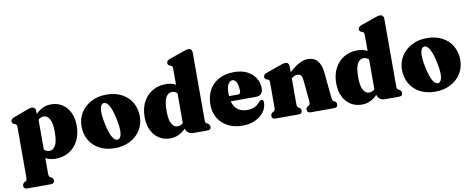

<svg xmlns="http://www.w3.org/2000/svg" viewBox="-78 -1130 4291 1738"><g transform="rotate(-10 2068.0 -261.0)"><path d="M254 -444V-415Q283.5 -446 318.8 -462.5Q354 -479 396.5 -479Q453.5 -479 497.8 -450.5Q542 -422 567 -370.2Q592 -318.5 592 -249Q592 -169.5 561.2 -110.5Q530.5 -51.5 476.5 -19.2Q422.5 13 353.5 13Q300 13 261 -8.5V128.5Q261 148.5 264 156.2Q267 164 274 168L284 172.5Q303 184.5 303 203Q303 233 269.5 233H53Q19.5 233 19.5 203Q19.5 184.5 38.5 172.5L49 168Q55.5 164 58.5 156.2Q61.5 148.5 61.5 128.5V-327.5Q61.5 -343.5 57.8 -349.8Q54 -356 46 -359L35.5 -362Q17 -371 17 -388.5Q17 -408.5 46 -421L161 -464Q181.5 -472.5 194.5 -476Q207.5 -479.5 219.5 -479.5Q236 -479.5 245 -469.5Q254 -459.5 254 -444ZM311 -383Q283 -383 261 -362V-87.5Q282 -66.5 310.5 -66.5Q344.5 -66.5 365.5 -103.8Q386.5 -141 386.5 -228Q386.5 -311.5 365.2 -347.2Q344 -383 311 -383Z M905 -479Q984.5 -479 1044 -447.5Q1103.5 -416 1136.2 -360.2Q1169 -304.5 1169 -231.5Q1169 -162.5 1134.8 -107.5Q1100.5 -52.5 1039.2 -20.2Q978 12 897.5 12Q818 12 758.8 -19.2Q699.5 -50.5 666.5 -106.2Q633.5 -162 633.5 -235.5Q633.5 -304 668 -359Q702.5 -414 763.8 -446.5Q825 -479 905 -479ZM939 -60Q964 -65.5 970.5 -111Q977 -156.5 958 -246Q939 -335.5 914.8 -374.2Q890.5 -413 864.5 -407Q840 -401 833.2 -356.5Q826.5 -312 846 -221Q864.5 -131.5 888.8 -92.8Q913 -54 939 -60Z M1210.5 -217.5Q1210.5 -297 1241.5 -355.8Q1272.5 -414.5 1326.2 -446.8Q1380 -479 1449 -479Q1503 -479 1541.5 -457.5V-603.5Q1541.5 -619 1537.5 -625.2Q1533.5 -631.5 1526 -635L1515.5 -637.5Q1497 -646.5 1497 -664.5Q1497 -685.5 1526 -697L1649 -740Q1670 -748 1682.5 -751.5Q1695 -755 1707.5 -755Q1723.5 -755 1732.2 -745Q1741 -735 1741 -719.5V-104.5Q1741 -84.5 1744 -76.8Q1747 -69 1754 -65L1764 -60.5Q1783 -48.5 1783 -30Q1783 0 1749.5 0H1617Q1593 0 1573.8 -15.2Q1554.5 -30.5 1550 -52.5Q1519.5 -21.5 1484.2 -4.8Q1449 12 1406 12Q1349 12 1304.8 -16.5Q1260.5 -45 1235.5 -96.5Q1210.5 -148 1210.5 -217.5ZM1416 -238Q1416 -155 1437.2 -119.5Q1458.5 -84 1491.5 -84Q1519.5 -84 1541.5 -105V-378.5Q1521 -399.5 1492 -399.5Q1458 -399.5 1437 -362.2Q1416 -325 1416 -238Z M2300 -289Q2300 -258 2282.5 -240.8Q2265 -223.5 2233 -223.5H2003Q2017 -170.5 2052.2 -145.2Q2087.5 -120 2139 -120Q2174.5 -120 2204 -133Q2233.5 -146 2252 -172Q2270.5 -188.5 2280.5 -188Q2298 -187.5 2298 -162Q2298 -115.5 2269.5 -75.8Q2241 -36 2189.8 -12Q2138.5 12 2070.5 12Q1995.5 12 1938.2 -17.8Q1881 -47.5 1848.8 -100.8Q1816.5 -154 1816.5 -225Q1816.5 -300.5 1847 -357.5Q1877.5 -414.5 1936 -446.8Q1994.5 -479 2078 -479Q2148.5 -479 2198 -453.5Q2247.5 -428 2273.8 -385Q2300 -342 2300 -289ZM1995 -293Q1995 -282 1996 -272.5H2077Q2102 -272.5 2102 -298Q2102 -357.5 2086.8 -383.2Q2071.5 -409 2051.5 -409Q2028.5 -409 2011.8 -382.5Q1995 -356 1995 -293Z M2583.5 -444V-389.5Q2637 -437 2678 -458Q2719 -479 2755 -479Q2813 -479 2844.2 -441.8Q2875.5 -404.5 2882 -340L2905.5 -104.5Q2907.5 -84.5 2909.5 -76.8Q2911.5 -69 2918.5 -65L2928.5 -60.5Q2947.5 -48 2947.5 -30Q2947.5 0 2914 0H2697Q2666 0 2666 -30.5Q2666 -47.5 2680.5 -57L2691 -62.5Q2698 -66.5 2701.8 -74.8Q2705.5 -83 2703.5 -103L2685 -296.5Q2682.5 -326 2671.8 -340.8Q2661 -355.5 2638 -355.5Q2610 -355.5 2583.5 -331.5V-331V-104.5Q2583.5 -83.5 2586 -75Q2588.5 -66.5 2595.5 -62.5L2606 -57Q2620.5 -47.5 2620.5 -30.5Q2620.5 0 2589.5 0H2375.5Q2342 0 2342 -30Q2342 -49 2360.5 -60.5L2371 -65Q2377.5 -69 2380.5 -76.8Q2383.5 -84.5 2383.5 -104.5V-327.5Q2383.5 -343.5 2379.8 -349.8Q2376 -356 2368 -359L2358 -362Q2339 -371 2339 -388.5Q2339 -409.5 2368.5 -421L2491.5 -464.5Q2512 -472.5 2524.5 -476Q2537 -479.5 2550 -479.5Q2566 -479.5 2574.8 -469.5Q2583.5 -459.5 2583.5 -444Z M2971.5 -217.5Q2971.5 -297 3002.5 -355.8Q3033.5 -414.5 3087.2 -446.8Q3141 -479 3210 -479Q3264 -479 3302.5 -457.5V-603.5Q3302.5 -619 3298.5 -625.2Q3294.5 -631.5 3287 -635L3276.5 -637.5Q3258 -646.5 3258 -664.5Q3258 -685.5 3287 -697L3410 -740Q3431 -748 3443.5 -751.5Q3456 -755 3468.5 -755Q3484.5 -755 3493.2 -745Q3502 -735 3502 -719.5V-104.5Q3502 -84.5 3505 -76.8Q3508 -69 3515 -65L3525 -60.5Q3544 -48.5 3544 -30Q3544 0 3510.5 0H3378Q3354 0 3334.8 -15.2Q3315.5 -30.5 3311 -52.5Q3280.5 -21.5 3245.2 -4.8Q3210 12 3167 12Q3110 12 3065.8 -16.5Q3021.5 -45 2996.5 -96.5Q2971.5 -148 2971.5 -217.5ZM3177 -238Q3177 -155 3198.2 -119.5Q3219.5 -84 3252.5 -84Q3280.5 -84 3302.5 -105V-378.5Q3282 -399.5 3253 -399.5Q3219 -399.5 3198 -362.2Q3177 -325 3177 -238Z M3850.5 -479Q3930 -479 3989.5 -447.5Q4049 -416 4081.8 -360.2Q4114.5 -304.5 4114.5 -231.5Q4114.5 -162.5 4080.2 -107.5Q4046 -52.5 3984.8 -20.2Q3923.5 12 3843 12Q3763.5 12 3704.2 -19.2Q3645 -50.5 3612 -106.2Q3579 -162 3579 -235.5Q3579 -304 3613.5 -359Q3648 -414 3709.2 -446.5Q3770.5 -479 3850.5 -479ZM3884.5 -60Q3909.5 -65.5 3916 -111Q3922.5 -156.5 3903.5 -246Q3884.5 -335.5 3860.2 -374.2Q3836 -413 3810 -407Q3785.5 -401 3778.8 -356.5Q3772 -312 3791.5 -221Q3810 -131.5 3834.2 -92.8Q3858.5 -54 3884.5 -60Z"/></g></svg>

Font: Fraunces 72pt S050 Black
Style: Regular
Weight: 900
Version: Version 1.000; ttfautohint (v1.8.3)